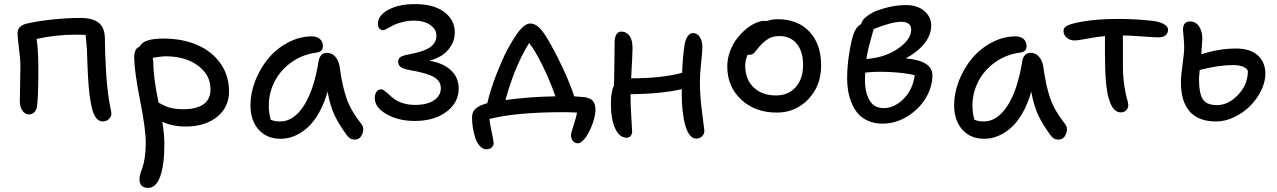

<svg xmlns="http://www.w3.org/2000/svg" viewBox="-20 -625 6260 941"><path d="M483.9 -29.8Q439.9 -29.8 424.8 -122.1Q418 -158.2 414.3 -205.6Q410.6 -252.9 408.2 -318.6Q405.8 -384.3 405.8 -386.2Q403.3 -420.4 399.9 -454.1L351.1 -455.1Q253.4 -455.1 159.2 -434.1Q168 -382.3 168 -285.2Q168 -146.5 161.1 -101.1Q158.2 -84.5 147.5 -74.2Q136.7 -64 122.1 -64Q102.5 -64 89.8 -82.8Q77.1 -101.6 77.1 -130.9Q77.1 -150.9 78.6 -210Q80.1 -269 80.1 -294.9Q80.1 -335.9 73 -389.4Q65.9 -442.9 65.9 -460.9Q65.9 -498 108.9 -508.8Q159.7 -521 233.9 -529.1Q308.1 -537.1 374 -537.1Q434.1 -537.1 464.1 -513.2Q494.1 -489.3 494.1 -433.1Q494.1 -373.5 499.3 -282.7Q504.4 -191.9 516.1 -123Q517.1 -115.7 521.5 -95.5Q525.9 -75.2 525.9 -67.9Q525.9 -52.7 513.7 -41.3Q501.5 -29.8 483.9 -29.8Z M891.6 -4.9Q822.3 -4.9 775.4 -28.8Q785.6 34.7 785.6 81.1Q785.6 182.6 765.4 239.3Q745.1 295.9 705.6 295.9Q663.6 295.9 663.6 252Q663.6 239.7 668.5 224.1Q673.3 208.5 679 193.4Q684.6 178.2 689.5 146.7Q694.3 115.2 694.3 75.2Q694.3 5.9 666.7 -132.1Q639.2 -270 637.7 -341.8Q637.7 -389.2 664.6 -396Q680.2 -436 781.7 -436Q872.6 -436 945.1 -405.3Q1017.6 -374.5 1060.1 -314.9Q1102.5 -255.4 1102.5 -176.8Q1102.5 -99.1 1043.5 -52Q984.4 -4.9 891.6 -4.9ZM731.4 -319.8Q731.4 -243.7 757.3 -122.1Q758.8 -121.6 777.3 -111.3Q795.9 -101.1 820.1 -95.5Q844.2 -89.8 881.3 -89.8Q942.4 -89.8 977.1 -113.8Q1011.7 -137.7 1011.7 -188Q1011.7 -257.8 950 -303.5Q888.2 -349.1 791.5 -349.1Q777.8 -349.1 753.7 -345.5Q729.5 -341.8 728.5 -341.8Q729.5 -337.9 730.5 -329.3Q731.4 -320.8 731.4 -319.8Z M1355.5 55.2Q1287.6 55.2 1247.6 10.3Q1207.5 -34.7 1207.5 -109.9Q1207.5 -168.9 1231.2 -229.5Q1254.9 -290 1294.7 -338.1Q1334.5 -386.2 1391.4 -416.5Q1448.2 -446.8 1509.3 -446.8Q1532.7 -446.8 1547.6 -434.1Q1562.5 -421.4 1562.5 -397.9Q1562.5 -371.6 1531.2 -367.2Q1461.9 -358.4 1407.7 -319.3Q1353.5 -280.3 1325.4 -224.6Q1297.4 -168.9 1297.4 -107.9Q1297.4 -69.3 1307.1 -38.1Q1325.7 -29.8 1353.5 -29.8Q1418.9 -29.8 1468.8 -106.4Q1518.6 -183.1 1541.5 -325.2Q1544.4 -344.2 1554.9 -355.2Q1565.4 -366.2 1582.5 -366.2Q1606.4 -366.2 1623.3 -347.2Q1640.1 -328.1 1644.5 -297.9Q1657.7 -201.7 1679 -141.6Q1700.2 -81.5 1750.5 -18.1Q1767.1 2 1756.1 30.5Q1745.1 59.1 1719.2 59.1Q1705.1 59.1 1696.8 54Q1688.5 48.8 1680.2 38.1Q1643.1 -12.2 1620.8 -57.9Q1598.6 -103.5 1585.4 -175.8Q1568.4 -115.2 1541.7 -69.3Q1515.1 -23.4 1484.4 2.9Q1453.6 29.3 1421.4 42.2Q1389.2 55.2 1355.5 55.2Z M2013.7 -32.2Q1932.6 -32.2 1874.8 -65.2Q1816.9 -98.1 1816.9 -144Q1816.9 -163.1 1825 -175Q1833 -187 1847.7 -187Q1856 -187 1866 -179.2Q1876 -171.4 1887.9 -160.2Q1899.9 -148.9 1915.5 -137.7Q1931.2 -126.5 1957 -118.7Q1982.9 -110.8 2014.6 -110.8Q2072.8 -110.8 2106.7 -133.3Q2140.6 -155.8 2140.6 -192.9Q2140.6 -226.6 2107.9 -246.6Q2075.2 -266.6 1991.7 -280.8Q1956.5 -287.1 1944.1 -296.1Q1931.6 -305.2 1931.6 -323.2Q1931.6 -340.3 1946.5 -347.7Q1961.4 -355 2004.9 -362.8Q2064.9 -375.5 2091.8 -396.2Q2118.7 -417 2118.7 -451.2Q2118.7 -482.9 2087.6 -503.4Q2056.6 -523.9 2010.7 -523.9Q1979.5 -523.9 1951.2 -516.6Q1922.9 -509.3 1906.7 -500.5Q1890.6 -491.7 1877 -484.4Q1863.3 -477.1 1857.9 -477.1Q1846.2 -477.1 1839.1 -485.8Q1832 -494.6 1832 -507.8Q1832 -549.8 1883.8 -577.4Q1935.5 -605 2013.7 -605Q2105.5 -605 2157.2 -566.2Q2209 -527.3 2209 -465.8Q2209 -421.4 2178.5 -383.1Q2147.9 -344.7 2084 -327.1Q2150.4 -316.9 2189.2 -281.5Q2228 -246.1 2228 -190.9Q2228 -121.6 2167.7 -76.9Q2107.4 -32.2 2013.7 -32.2Z M2811.5 77.1Q2796.4 77.1 2787.4 65.2Q2778.3 53.2 2778.3 37.1Q2778.3 27.8 2791 -10.5Q2803.7 -48.8 2808.1 -73.2Q2770 -75.2 2739.3 -75.2Q2511.7 -75.2 2378.4 -42Q2381.3 -19 2390.4 24.4Q2399.4 67.9 2399.4 77.1Q2399.4 89.4 2389.2 98.1Q2378.9 106.9 2364.3 106.9Q2345.7 106.9 2330.3 89.1Q2314.9 71.3 2308.1 45.9Q2293.5 -0.5 2293.5 -49.8Q2293.5 -73.7 2306.9 -88.4Q2320.3 -103 2350.6 -113.8Q2353.5 -115.2 2368.2 -119.1Q2392.1 -222.2 2453.1 -355Q2468.8 -386.2 2482.7 -410.2Q2496.6 -434.1 2513.4 -458.5Q2530.3 -482.9 2547.1 -496.3Q2564 -509.8 2579.1 -509.8Q2600.1 -509.8 2619.9 -492.2Q2639.6 -474.6 2663.6 -434.1Q2695.3 -381.3 2733.4 -301.8Q2771.5 -222.2 2794.4 -152.8Q2825.7 -150.9 2842.3 -148.9Q2872.1 -145.5 2885.3 -130.9Q2898.4 -116.2 2898.4 -86.9Q2898.4 -61 2885.5 -22.5Q2872.6 16.1 2851.6 46.6Q2830.6 77.1 2811.5 77.1ZM2500.5 -267.1Q2472.7 -193.8 2457.5 -134.8Q2579.6 -151.4 2702.1 -152.8Q2676.8 -226.6 2639.2 -303.2Q2601.6 -379.9 2573.2 -414.1Q2533.2 -350.1 2500.5 -267.1Z M3051.3 49.8Q3015.6 49.8 2994.9 4.4Q2974.1 -41 2974.1 -117.2Q2974.1 -176.8 2989.3 -206.1Q2989.7 -230 2990.5 -274.7Q2991.2 -319.3 2991.7 -354.2Q2992.2 -389.2 2992.2 -416Q2992.2 -440.9 3000.5 -455.6Q3008.8 -470.2 3024.4 -470.2Q3050.3 -470.2 3065.2 -449.5Q3080.1 -428.7 3080.1 -389.2Q3080.1 -365.2 3073.2 -241.2H3075.2Q3223.1 -241.2 3323.2 -268.1Q3325.7 -347.2 3335.4 -407.2Q3339.4 -430.7 3350.1 -446.8Q3360.8 -462.9 3376.5 -462.9Q3397.5 -462.9 3409.9 -442.9Q3422.4 -422.9 3422.4 -394Q3422.4 -372.1 3416.3 -316.4Q3410.2 -260.7 3410.2 -226.1Q3410.2 -154.8 3421.1 -72.8Q3432.1 9.3 3432.1 15.1Q3432.1 32.2 3420.9 43.2Q3409.7 54.2 3393.1 54.2Q3357.9 54.2 3339.6 -7.3Q3321.3 -68.8 3321.3 -166V-188Q3221.2 -165 3070.3 -163.1V-152.8Q3070.3 -108.4 3074.2 -49.6Q3078.1 9.3 3078.1 18.1Q3078.1 32.2 3070.8 41Q3063.5 49.8 3051.3 49.8Z M3787.1 -73.2Q3680.7 -73.2 3612.5 -137Q3544.4 -200.7 3544.4 -298.8Q3544.4 -336.9 3557.6 -372.8Q3570.8 -408.7 3591.3 -435.3Q3611.8 -461.9 3636.2 -482.2Q3660.6 -502.4 3684.3 -512.7Q3708 -522.9 3726.1 -522.9Q3735.4 -522.9 3738.3 -522Q3763.7 -530.8 3791 -530.8Q3890.1 -530.8 3947.3 -469.7Q4004.4 -408.7 4004.4 -303.2Q4004.4 -205.1 3941.9 -139.2Q3879.4 -73.2 3787.1 -73.2ZM3632.3 -303.2Q3632.3 -236.8 3673.3 -197Q3714.4 -157.2 3783.2 -157.2Q3843.8 -157.2 3879.9 -198Q3916 -238.8 3916 -306.2Q3916 -372.6 3885 -410.4Q3854 -448.2 3800.3 -448.2Q3771 -448.2 3751.7 -438.2Q3732.4 -428.2 3711.4 -407.2Q3701.2 -397 3689.5 -381.6Q3677.7 -366.2 3670.4 -361.1Q3663.1 -356 3650.4 -356Q3646 -356 3644 -356.9Q3632.3 -329.1 3632.3 -303.2Z M4305.2 -19Q4265.1 -19 4234.1 -33Q4203.1 -46.9 4184.3 -69.1Q4165.5 -91.3 4153.3 -121.6Q4141.1 -151.9 4136.5 -181.2Q4131.8 -210.4 4131.8 -242.2Q4131.8 -297.4 4141.4 -359.6Q4150.9 -421.9 4163.1 -458Q4174.3 -491.7 4201.2 -507.8Q4203.1 -523.9 4223.1 -540.8Q4243.2 -557.6 4268.1 -568.8Q4347.7 -600.1 4419.9 -600.1Q4476.6 -600.1 4510.3 -571Q4543.9 -542 4543.9 -499Q4543.9 -452.6 4509.3 -410.4Q4474.6 -368.2 4418.9 -338.9Q4549.8 -327.6 4549.8 -255.9Q4549.8 -197.8 4516.1 -142.8Q4482.4 -87.9 4425.3 -53.5Q4368.2 -19 4305.2 -19ZM4397.9 -518.1Q4349.6 -518.1 4262.2 -482.9Q4261.7 -481.4 4247.3 -430.7Q4232.9 -379.9 4226.1 -335.9Q4318.8 -342.8 4382.3 -387.5Q4445.8 -432.1 4445.8 -479Q4445.8 -518.1 4397.9 -518.1ZM4219.2 -234.9Q4219.2 -170.9 4241.9 -133.1Q4264.6 -95.2 4310.1 -95.2Q4363.8 -95.2 4409.2 -141.1Q4454.6 -187 4462.9 -256.8Q4411.6 -268.6 4341.8 -272Q4272 -275.4 4220.2 -269Q4219.2 -257.8 4219.2 -234.9Z M4804.2 55.2Q4736.3 55.2 4696.3 10.3Q4656.2 -34.7 4656.2 -109.9Q4656.2 -168.9 4679.9 -229.5Q4703.6 -290 4743.4 -338.1Q4783.2 -386.2 4840.1 -416.5Q4897 -446.8 4958 -446.8Q4981.4 -446.8 4996.3 -434.1Q5011.2 -421.4 5011.2 -397.9Q5011.2 -371.6 4980 -367.2Q4910.6 -358.4 4856.4 -319.3Q4802.2 -280.3 4774.2 -224.6Q4746.1 -168.9 4746.1 -107.9Q4746.1 -69.3 4755.9 -38.1Q4774.4 -29.8 4802.2 -29.8Q4867.7 -29.8 4917.5 -106.4Q4967.3 -183.1 4990.2 -325.2Q4993.2 -344.2 5003.7 -355.2Q5014.2 -366.2 5031.2 -366.2Q5055.2 -366.2 5072 -347.2Q5088.9 -328.1 5093.3 -297.9Q5106.4 -201.7 5127.7 -141.6Q5148.9 -81.5 5199.2 -18.1Q5215.8 2 5204.8 30.5Q5193.8 59.1 5168 59.1Q5153.8 59.1 5145.5 54Q5137.2 48.8 5128.9 38.1Q5091.8 -12.2 5069.6 -57.9Q5047.4 -103.5 5034.2 -175.8Q5017.1 -115.2 4990.5 -69.3Q4963.9 -23.4 4933.1 2.9Q4902.3 29.3 4870.1 42.2Q4837.9 55.2 4804.2 55.2Z M5472.7 -74.2Q5434.6 -74.2 5415.5 -138.2Q5395.5 -196.3 5395.5 -358.9V-448.2Q5356 -444.8 5310.3 -435.8Q5264.6 -426.8 5245.6 -426.8Q5223.1 -426.8 5207.8 -440.7Q5192.4 -454.6 5192.4 -473.1Q5192.4 -484.9 5200.7 -492.7Q5209 -500.5 5229.5 -506.8Q5317.9 -532.2 5465.8 -532.2Q5545.9 -532.2 5627.4 -522.9Q5662.1 -519 5683.3 -507.3Q5704.6 -495.6 5704.6 -480Q5704.6 -462.9 5692.9 -452.4Q5681.2 -441.9 5657.7 -441.9Q5638.2 -441.9 5577.4 -446.5Q5516.6 -451.2 5483.4 -451.2V-308.1Q5483.4 -249.5 5490 -206.8Q5496.6 -164.1 5503.2 -141.8Q5509.8 -119.6 5509.8 -110.8Q5509.8 -94.2 5499.3 -84.2Q5488.8 -74.2 5472.7 -74.2Z M5940.4 -29.8Q5767.6 -29.8 5767.6 -224.1Q5767.6 -249 5775.6 -307.9Q5783.7 -366.7 5783.7 -391.1Q5783.7 -416.5 5780.8 -445.6Q5777.8 -474.6 5777.8 -479Q5777.8 -520 5812.5 -520Q5840.3 -520 5856.4 -496.1Q5872.6 -472.2 5872.6 -436Q5872.6 -430.7 5867.7 -358.9Q5955.1 -387.2 6037.6 -387.2Q6107.9 -387.2 6144.8 -353.3Q6181.6 -319.3 6181.6 -264.2Q6181.6 -223.6 6160.9 -181.2Q6140.1 -138.7 6106.9 -105.5Q6073.7 -72.3 6029.3 -51Q5984.9 -29.8 5940.4 -29.8ZM5856.4 -234.9Q5856.4 -168.9 5874.5 -139.4Q5892.6 -109.9 5944.8 -109.9Q6000 -109.9 6047.9 -160.2Q6095.7 -210.4 6095.7 -274.9Q6095.7 -287.1 6075.7 -296.6Q6055.7 -306.2 6024.4 -306.2Q5953.6 -306.2 5859.9 -282.2Q5856.4 -250.5 5856.4 -234.9Z"/></svg>

Font: Shantell Sans Irregular Bouncy
Style: Regular
Weight: 400
Designer: Stephen Nixon, Anya Danilova, Shantell Martin
Foundry: Arrow Type
Version: Version 1.006;[9816181b4]